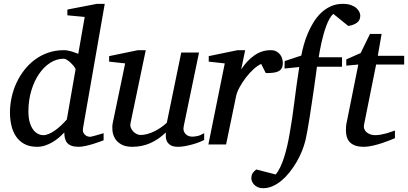

<svg xmlns="http://www.w3.org/2000/svg" viewBox="-20 -757 2138 1006"><path d="M415 -85.9Q412.6 -71.8 416.5 -63Q420.4 -54.2 427 -49.1Q433.6 -43.9 440.7 -42Q447.8 -40 451.2 -40Q454.6 -40 465.1 -42.7Q475.6 -45.4 487.3 -48.8Q499 -52.2 509.3 -55.2L522.9 -59.1V-22Q517.1 -19.5 501.5 -13.9Q485.8 -8.3 466.8 -2.4Q447.8 3.4 427.5 7.8Q407.2 12.2 392.1 12.2Q369.1 12.2 354.5 6.6Q339.8 1 331.5 -9Q323.2 -19 320.1 -32.7Q316.9 -46.4 316.9 -63Q303.7 -48.8 287.8 -35.4Q272 -22 253.9 -11.5Q235.8 -1 215.8 5.6Q195.8 12.2 174.8 12.2Q132.8 12.2 105.2 -3.9Q77.6 -20 61.5 -45.9Q45.4 -71.8 38.8 -103.5Q32.2 -135.3 32.2 -167Q32.2 -206.5 40.8 -246.3Q49.3 -286.1 66.2 -322.5Q83 -358.9 107.4 -390.1Q131.8 -421.4 163.1 -444.6Q194.3 -467.8 232.7 -481Q271 -494.1 314.9 -494.1Q326.2 -494.1 336.9 -491.9Q347.7 -489.7 357.4 -486.8Q367.2 -483.9 375.5 -480.5Q383.8 -477.1 390.1 -475.1L423.8 -668L333 -676.8V-707L487.8 -736.8H528.8ZM376 -394Q376.5 -396 370.4 -405Q364.3 -414.1 354.7 -423.8Q345.2 -433.6 334 -441.4Q322.8 -449.2 313 -449.2Q276.4 -449.2 243.2 -428Q210 -406.7 184.6 -369.6Q159.2 -332.5 144 -282Q128.9 -231.4 128.9 -172.9Q128.9 -140.6 135.5 -117.2Q142.1 -93.8 153.1 -78.6Q164.1 -63.5 178.2 -56.2Q192.4 -48.8 207 -48.8Q220.7 -48.8 236.6 -55.7Q252.4 -62.5 268.6 -74Q284.7 -85.4 300.5 -100.3Q316.4 -115.2 330.1 -130.9Z M1049.8 -23.9Q1040.5 -18.6 1024.2 -12.2Q1007.8 -5.9 988.8 -0.5Q969.7 4.9 950 8.5Q930.2 12.2 914.1 12.2Q885.7 12.2 872.1 2.7Q858.4 -6.8 853.3 -19.3Q848.1 -31.7 848.6 -44.4Q849.1 -57.1 849.1 -63Q809.6 -25.4 766.4 -6.6Q723.1 12.2 672.9 12.2Q638.2 12.2 616.2 0Q594.2 -12.2 583 -30.8Q571.8 -49.3 569.3 -71.3Q566.9 -93.3 570.8 -112.8L635.7 -424.8L551.8 -434.1V-462.9L702.6 -494.1H743.7L664.1 -112.8Q661.1 -100.1 665.3 -88.6Q669.4 -77.1 677.5 -68.6Q685.5 -60.1 695.8 -54.9Q706.1 -49.8 715.8 -49.8Q733.9 -49.8 752.2 -54.9Q770.5 -60.1 788.6 -68.8Q806.6 -77.6 823.2 -89.1Q839.8 -100.6 854 -113.8L929.7 -481.9H1022.9L942.9 -97.2Q939.5 -81.5 942.9 -71Q946.3 -60.5 953.4 -53.7Q960.4 -46.9 969.5 -43.9Q978.5 -41 986.8 -41Q996.6 -41 1012.7 -43.9Q1028.8 -46.9 1049.8 -59.1Z M1461.9 -426.8Q1461.9 -409.2 1455.6 -398.7Q1449.2 -388.2 1437.5 -382.8Q1425.8 -377.4 1409.4 -375.7Q1393.1 -374 1372.6 -374L1348.6 -421.9Q1330.1 -414.1 1308.8 -394.8Q1287.6 -375.5 1268.6 -350.8Q1249.5 -326.2 1235.4 -300Q1221.2 -273.9 1216.8 -252L1164.6 0H1071.8L1157.7 -424.8L1073.7 -434.1V-462.9L1224.6 -494.1H1264.6L1243.7 -393.1Q1274.4 -440.4 1313.5 -467.3Q1352.5 -494.1 1397.9 -494.1Q1416 -494.1 1428.2 -487.5Q1440.4 -481 1448 -470.7Q1455.6 -460.4 1458.7 -448.7Q1461.9 -437 1461.9 -426.8Z M1867.7 -674.8Q1867.7 -650.9 1850.1 -637.9Q1832.5 -625 1804.7 -621.1L1726.6 -684.1Q1715.8 -675.3 1706.5 -658.7Q1697.3 -642.1 1689.5 -621.1Q1681.6 -600.1 1675 -576.4Q1668.5 -552.7 1663.6 -530.5Q1658.7 -508.3 1655.3 -489Q1651.9 -469.7 1649.9 -457H1772V-407.2H1640.6Q1639.2 -396 1635.5 -368.2Q1631.8 -340.3 1626.5 -303.7Q1621.1 -267.1 1615 -225.3Q1608.9 -183.6 1602.8 -144.8Q1596.7 -106 1590.8 -73.2Q1585 -40.5 1580.6 -22Q1573.7 5.9 1561.8 35.4Q1549.8 64.9 1533.4 92.8Q1517.1 120.6 1497.3 145.5Q1477.5 170.4 1455.3 189Q1433.1 207.5 1408.9 218.3Q1384.8 229 1359.9 229Q1340.8 229 1328.4 222.7Q1315.9 216.3 1309.1 207.8Q1302.2 199.2 1299.6 191.2Q1296.9 183.1 1296.9 179.2Q1296.9 160.2 1304.2 149.7Q1311.5 139.2 1322.8 130.9L1424.8 157.2Q1438 141.1 1449 117.7Q1460 94.2 1469 65.9Q1478 37.6 1485.4 5.1Q1492.7 -27.3 1498.5 -62Q1511.2 -132.8 1522 -220Q1532.7 -307.1 1547.9 -405.8L1470.7 -397.9L1471.7 -437L1558.6 -465.8Q1563.5 -492.2 1572 -522.7Q1580.6 -553.2 1593.3 -583.3Q1606 -613.3 1623.3 -641.1Q1640.6 -668.9 1663.1 -690.2Q1685.5 -711.4 1713.6 -724.1Q1741.7 -736.8 1775.9 -736.8Q1801.3 -736.8 1818.8 -730.5Q1836.4 -724.1 1847.2 -714.6Q1857.9 -705.1 1862.8 -694.3Q1867.7 -683.6 1867.7 -674.8Z M1950.7 -418.9 1887.7 -105Q1884.8 -91.8 1888.7 -81.3Q1892.6 -70.8 1901.1 -63.7Q1909.7 -56.6 1921.1 -52.7Q1932.6 -48.8 1945.3 -48.8Q1959.5 -48.8 1974.6 -51.5Q1989.7 -54.2 2003.7 -58.1Q2017.6 -62 2029.5 -66.2Q2041.5 -70.3 2049.3 -73.2V-33.2Q2043 -30.3 2024.9 -22.9Q2006.8 -15.6 1983.4 -7.8Q1960 0 1934.1 6.1Q1908.2 12.2 1886.7 12.2Q1859.4 12.2 1841.3 5.6Q1823.2 -1 1812.5 -12.5Q1801.8 -23.9 1797.1 -39.8Q1792.5 -55.7 1792.5 -74.2Q1792.5 -84 1793.2 -94.2Q1793.9 -104.5 1796.4 -115.2L1857.4 -418.9L1794.4 -413.1V-445.8L1869.6 -479L1918.5 -579.1H1979.5L1959.5 -464.8H2097.7V-418.9Z"/></svg>

Font: Charis SIL Phon
Style: Italic
Weight: 400
Italic angle: -11°
Foundry: SIL International
Version: Version 5.000